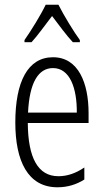

<svg xmlns="http://www.w3.org/2000/svg" viewBox="-20 -878 439 815"><path d="M228 -858H174C153 -814 112 -748 84 -708V-699H114C140 -727 173 -774 201 -810C230 -772 261 -729 289 -699H319V-708C296 -739 251 -812 228 -858ZM205 -635C98 -635 45 -531 45 -358C45 -195 98 -83 224 -83C267 -83 305 -95 338 -116V-167C301 -142 265 -130 228 -130C141 -130 99 -208 98 -356H356V-398C356 -525 313 -635 205 -635ZM205 -589C277 -589 307 -503 306 -400H99C105 -528 143 -589 205 -589Z"/></svg>

Font: Noto Sans Kannada UI ExtraCondensed Light
Style: Regular
Weight: 300
Width: 2
Designer: Jelle Bosma - Monotype Design Team
Foundry: Monotype Imaging Inc.
Version: Version 2.005